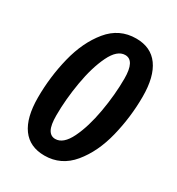

<svg xmlns="http://www.w3.org/2000/svg" viewBox="-169 -791 840 912"><g transform="rotate(30 251.5 -335.0)"><path d="M47 -209Q47 -99 88.5 -42Q130 15 211 15Q302 15 362 -57.5Q422 -130 449 -239.5Q476 -349 476 -461Q476 -570 434.5 -627.5Q393 -685 312 -685Q220 -685 160.5 -612.5Q101 -540 74 -431Q47 -322 47 -209ZM358 -492Q358 -403 341 -306.5Q324 -210 292 -144.5Q260 -79 216 -79Q191 -79 178 -102.5Q165 -126 165 -179Q165 -266 181.5 -362.5Q198 -459 230 -525Q262 -591 306 -591Q358 -591 358 -492Z"/></g></svg>

Font: Fira Sans Extra Condensed Medium
Style: Italic
Weight: 500
Width: 3
Italic angle: -8°
Designer: Carrois Corporate & Edenspiekermann AG
Foundry: Carrois Corporate GbR & Edenspiekermann AG
Version: Version 4.203